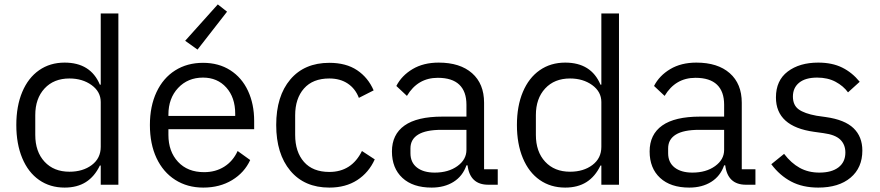

<svg xmlns="http://www.w3.org/2000/svg" viewBox="-20 -838 3990 871"><path d="M54 -271Q54 -357 81 -421Q108 -485 157.5 -519.5Q207 -554 273 -554Q391 -554 433 -454H437V-777H517V0H437V-87H433Q409 -37 369.5 -12Q330 13 273 13Q207 13 157.5 -21.5Q108 -56 81 -120.5Q54 -185 54 -271ZM437 -172V-375Q437 -422 395.5 -452Q354 -482 295 -482Q224 -482 182 -436.5Q140 -391 140 -316V-226Q140 -150 182 -104.5Q224 -59 295 -59Q356 -59 396.5 -89.5Q437 -120 437 -172Z M1010 -785 876 -613 820 -653 968 -818ZM660 -271Q660 -356 690 -420Q720 -484 774.5 -518.5Q829 -553 901 -553Q972 -553 1024.5 -519.5Q1077 -486 1105 -426Q1133 -366 1133 -289V-252H744V-226Q744 -151 787.5 -104Q831 -57 906 -57Q958 -57 997.5 -82Q1037 -107 1058 -153L1115 -112Q1089 -55 1033 -21Q977 13 902 13Q830 13 775 -22Q720 -57 690 -121Q660 -185 660 -271ZM744 -312H1047V-322Q1047 -396 1006.5 -441Q966 -486 901 -486Q832 -486 788 -439Q744 -392 744 -318Z M1233 -271Q1233 -402 1297 -477.5Q1361 -553 1474 -553Q1550 -553 1600 -519.5Q1650 -486 1675 -428L1608 -394Q1592 -436 1557.5 -459Q1523 -482 1474 -482Q1399 -482 1359 -436.5Q1319 -391 1319 -315V-226Q1319 -149 1359 -103.5Q1399 -58 1474 -58Q1575 -58 1622 -153L1680 -115Q1653 -55 1600.5 -21Q1548 13 1474 13Q1361 13 1297 -63.5Q1233 -140 1233 -271Z M1758 -151Q1758 -228 1815 -268.5Q1872 -309 1987 -309H2096V-363Q2096 -423 2063.5 -454Q2031 -485 1966 -485Q1875 -485 1826 -403L1778 -448Q1802 -495 1851.5 -524.5Q1901 -554 1970 -554Q2067 -554 2121.5 -506Q2176 -458 2176 -372V-70H2238V0H2195Q2112 0 2101 -88H2096Q2079 -39 2037.5 -13Q1996 13 1938 13Q1853 13 1805.5 -31Q1758 -75 1758 -151ZM2096 -158V-249H1983Q1912 -249 1877 -227.5Q1842 -206 1842 -165V-143Q1842 -101 1871.5 -78Q1901 -55 1952 -55Q2014 -55 2055 -84.5Q2096 -114 2096 -158Z M2325 -271Q2325 -357 2352 -421Q2379 -485 2428.5 -519.5Q2478 -554 2544 -554Q2662 -554 2704 -454H2708V-777H2788V0H2708V-87H2704Q2680 -37 2640.5 -12Q2601 13 2544 13Q2478 13 2428.5 -21.5Q2379 -56 2352 -120.5Q2325 -185 2325 -271ZM2708 -172V-375Q2708 -422 2666.5 -452Q2625 -482 2566 -482Q2495 -482 2453 -436.5Q2411 -391 2411 -316V-226Q2411 -150 2453 -104.5Q2495 -59 2566 -59Q2627 -59 2667.5 -89.5Q2708 -120 2708 -172Z M2927 -151Q2927 -228 2984 -268.5Q3041 -309 3156 -309H3265V-363Q3265 -423 3232.5 -454Q3200 -485 3135 -485Q3044 -485 2995 -403L2947 -448Q2971 -495 3020.5 -524.5Q3070 -554 3139 -554Q3236 -554 3290.5 -506Q3345 -458 3345 -372V-70H3407V0H3364Q3281 0 3270 -88H3265Q3248 -39 3206.5 -13Q3165 13 3107 13Q3022 13 2974.5 -31Q2927 -75 2927 -151ZM3265 -158V-249H3152Q3081 -249 3046 -227.5Q3011 -206 3011 -165V-143Q3011 -101 3040.5 -78Q3070 -55 3121 -55Q3183 -55 3224 -84.5Q3265 -114 3265 -158Z M3479 -93 3537 -140Q3569 -98 3608 -76.5Q3647 -55 3697 -55Q3753 -55 3784 -79Q3815 -103 3815 -146Q3815 -182 3792 -204.5Q3769 -227 3716 -234L3673 -240Q3500 -264 3500 -396Q3500 -473 3553.5 -513.5Q3607 -554 3692 -554Q3755 -554 3800.5 -531.5Q3846 -509 3880 -467L3827 -419Q3806 -448 3770.5 -467Q3735 -486 3687 -486Q3634 -486 3605.5 -463Q3577 -440 3577 -400Q3577 -361 3603 -342Q3629 -323 3684 -313L3726 -307Q3812 -295 3852 -256.5Q3892 -218 3892 -155Q3892 -77 3838.5 -32Q3785 13 3692 13Q3621 13 3569 -14.5Q3517 -42 3479 -93Z"/></svg>

Font: IBM Plex Sans SC
Style: Regular
Weight: 400
Designer: Mike Abbink; Paul van der Laan; Pieter van Rosmalen; Eunyou Noh; Wujin Sim; Chorong Kim; Dohee Lee; Yejin We; Jinhee Kim
Foundry: Sandoll Inc.
Version: Version 1.000